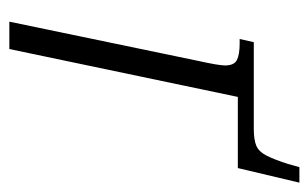

<svg xmlns="http://www.w3.org/2000/svg" viewBox="-148 -528 676 421"><g transform="rotate(90 190.5 -318.0)"><path d="M114 -414Q124 -459 124 -473Q124 -493 112 -499Q100 -505 76 -505H66L73 -536H263Q287 -536 300 -541.5Q313 -547 321.5 -563.5Q330 -580 340 -611L347 -636H381L349 -501H193L88 0H28Z"/></g></svg>

Font: Noto Serif ExtraCondensed Light
Style: Italic
Weight: 300
Width: 2
Italic angle: -12°
Designer: Monotype Design Team
Foundry: Monotype Imaging Inc.
Version: Version 2.014; ttfautohint (v1.8.4.7-5d5b)